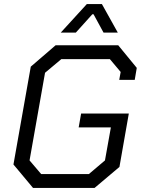

<svg xmlns="http://www.w3.org/2000/svg" viewBox="-20 -922 692 942"><path d="M46 -115 131 -595 253 -700H560L651 -589L641 -530H565L572 -569L519 -632H281L201 -565L125 -135L182 -68H416L495 -135L524 -297H366L378 -365H612L566 -103L444 0H142ZM406 -902H480L558 -762H488L439 -852H433L352 -762H278Z"/></svg>

Font: Chakra Petch
Style: Italic
Weight: 400
Italic angle: -10°
Designer: Katatrad Aksorn Co.,Ltd.
Foundry: Cadson Demak Co.,Ltd.
Version: Version 1.000; ttfautohint (v1.6)